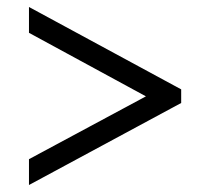

<svg xmlns="http://www.w3.org/2000/svg" viewBox="-20 -633 603 550"><path d="M63 -103 499 -338V-377L63 -613V-539L398 -357L63 -177Z"/></svg>

Font: Noto Serif Georgian SemiBold
Style: Regular
Weight: 600
Designer: Monotype Design Team, Akaki Razmadze
Foundry: Google LLC
Version: Version 2.003